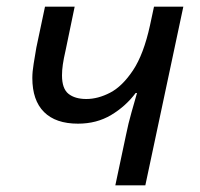

<svg xmlns="http://www.w3.org/2000/svg" viewBox="-20 -556 599 576"><path d="M326 0 358 -151Q365 -186 374.5 -219Q384 -252 391 -277H387Q357 -237 313.5 -211Q270 -185 214 -185Q147 -185 112 -220Q77 -255 77 -322Q77 -341 81 -365Q85 -389 89 -413L115 -536H204L177 -406Q171 -380 168.5 -362.5Q166 -345 166 -330Q166 -290 185.5 -274.5Q205 -259 239 -259Q274 -259 310.5 -278Q347 -297 379 -345Q411 -393 430 -480L442 -536H530L416 0Z"/></svg>

Font: Manna Sans
Style: Italic
Weight: 400
Italic angle: -12°
Designer: Monotype Design Team
Foundry: Monotype Imaging Inc.
Version: Version 2.001.1; ttfautohint (v1.8.2)